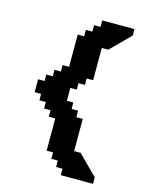

<svg xmlns="http://www.w3.org/2000/svg" viewBox="-108 -770 656 839"><g transform="rotate(15 220.5 -350.0)"><path d="M249.2 -700V-670.8H220V-641.6H190.8V-612.5H161.7V-466.7H132.5V-437.5H103.4V-408.3H74.2V-379.2H45V-320.8H74.2V-291.7H103.4V-262.5H132.5V-233.4H161.7V-87.5H190.8V-58.4H220V-29.2H249.2V0H395V-29.2L336.7 -87.5L307.5 -116.7H278.3V-262.5H249.2V-291.7H220V-320.8H190.8V-379.2H220V-408.3H249.2V-437.5H278.3V-583.3H307.5L336.7 -612.5L395 -670.8V-700Z"/></g></svg>

Font: Stepalange
Style: Regular
Weight: 400
Designer: Szymon Furjan
Version: Version 1.005;Fontself Maker 3.5.8